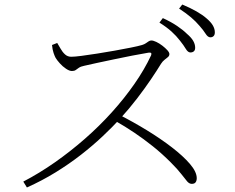

<svg xmlns="http://www.w3.org/2000/svg" viewBox="-20 -830 1040 849"><path d="M822 -598Q811 -598 801.5 -614Q792 -630 776 -650Q760 -671 738.5 -690.5Q717 -710 685 -730L700 -750Q737 -733 763.5 -715Q790 -697 806 -681Q826 -664 834.5 -649Q843 -634 843 -619Q843 -608 837 -603Q831 -598 822 -598ZM83 -27Q154 -64 222.5 -112Q291 -160 355 -216Q419 -272 474.5 -333.5Q530 -395 574.5 -459Q619 -523 648 -585Q654 -600 636 -597Q605 -592 564.5 -584Q524 -576 483.5 -567.5Q443 -559 408 -551.5Q373 -544 352 -539Q337 -536 329 -530.5Q321 -525 315 -520.5Q309 -516 298 -516Q287 -516 272 -526Q257 -536 244.5 -550Q232 -564 226 -574Q222 -581 217 -595.5Q212 -610 210 -631L233 -640Q240 -629 248 -614.5Q256 -600 267.5 -589.5Q279 -579 295 -579Q310 -579 340.5 -583Q371 -587 409.5 -593Q448 -599 487 -606Q526 -613 558.5 -619.5Q591 -626 608 -631Q618 -634 624.5 -638.5Q631 -643 637 -647Q643 -651 649 -651Q658 -651 671.5 -644.5Q685 -638 698 -628Q711 -618 720 -608Q729 -598 729 -591Q729 -583 722.5 -577.5Q716 -572 707.5 -565.5Q699 -559 692 -548Q675 -520 648 -480Q621 -440 586.5 -395Q552 -350 512 -306Q477 -268 433.5 -227Q390 -186 338 -145.5Q286 -105 226 -68Q166 -31 99 -1ZM828 -17Q817 -17 807.5 -28Q798 -39 782 -60Q766 -81 735 -112Q696 -151 656 -183Q616 -215 574.5 -243Q533 -271 487 -297L508 -322Q569 -291 629.5 -254Q690 -217 740 -178.5Q790 -140 820 -105Q850 -70 850 -42Q850 -31 845 -24Q840 -17 828 -17ZM910 -665Q899 -665 889 -681Q879 -697 862 -716Q846 -735 825 -753Q804 -771 772 -792L786 -810Q822 -795 849 -779.5Q876 -764 893 -749Q913 -732 921.5 -717Q930 -702 930 -687Q930 -676 924.5 -670.5Q919 -665 910 -665Z"/></svg>

Font: Noto Serif HK ExtraLight
Style: Regular
Weight: 200
Designer: Ryoko NISHIZUKA 西塚涼子 (kana & ideographs); Frank Grießhammer (Latin, Greek & Cyrillic); Wenlong ZHANG 张文龙 (bopomofo); San
Foundry: Adobe
Version: Version 2.002-H1;hotconv 1.1.0;makeotfexe 2.6.0